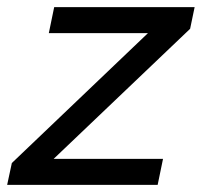

<svg xmlns="http://www.w3.org/2000/svg" viewBox="-23 -520 568 540"><path d="M114.3 -426.8 129.4 -500H524.4L511.7 -439L127.9 -73.2H435.5L420.4 0H-2.9L10.3 -61.5L393.1 -426.8Z"/></svg>

Font: Anka/Coder Condensed
Style: Italic
Weight: 400
Width: 4
Italic angle: -12°
Monospace: yes
Version: Version 001.100